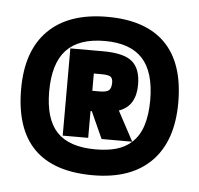

<svg xmlns="http://www.w3.org/2000/svg" viewBox="-37 -675 460 443"><g transform="rotate(5 193.0 -453.5)"><path d="M375 -454Q375 -365 328 -317.5Q281 -270 193 -270Q102 -270 56.5 -316Q11 -362 11 -454Q11 -543 58.5 -590Q106 -637 195 -637Q284 -637 329.5 -591Q375 -545 375 -454ZM175 -417V-355H116V-557H192Q240 -557 259.5 -540.5Q279 -524 279 -487Q279 -463 269.5 -447Q260 -431 240 -424L277 -355Q294 -370 302 -395Q310 -420 310 -454Q310 -519 281.5 -550Q253 -581 194 -581Q134 -581 105 -550Q76 -519 76 -454Q76 -390 104.5 -360Q133 -330 194 -330Q222 -330 242.5 -336Q263 -342 277 -355H206L178 -417ZM219 -487Q219 -497 213.5 -500.5Q208 -504 192 -504H175V-464H192Q208 -464 213.5 -469Q219 -474 219 -487Z"/></g></svg>

Font: Blinker Black
Style: Regular
Weight: 900
Designer: Juergen Huber
Foundry: supertype
Version: Version 1.017;hotconv 1.0.117;makeotfexe 2.5.65602